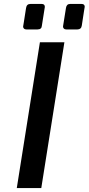

<svg xmlns="http://www.w3.org/2000/svg" viewBox="-20 -952 449 972"><path d="M182 -738H306L189 0H65ZM97 -818Q97 -815 112 -912Q115 -932 134 -932H191Q207 -932 207 -917L192 -822Q191 -803 170 -803H113Q106 -803 101.5 -807Q97 -811 97 -818ZM299 -818 314 -912Q317 -932 335 -932H393Q409 -932 409 -917Q409 -921 394 -822Q391 -803 372 -803H315Q308 -803 303.5 -807Q299 -811 299 -818Z"/></svg>

Font: Exo SemiBold
Style: Italic
Weight: 600
Italic angle: -9°
Designer: Natanael Gama
Foundry: Natanael Gama
Version: Version 1.500; ttfautohint (v1.6)